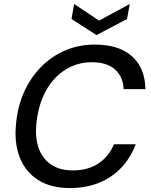

<svg xmlns="http://www.w3.org/2000/svg" viewBox="-20 -937 762 969"><path d="M332 12Q236 12 172 -29Q108 -70 79.5 -143Q51 -216 61 -313Q69 -400 101.5 -472.5Q134 -545 187 -599Q240 -653 309 -682.5Q378 -712 458 -712Q580 -712 646 -653Q712 -594 714 -487H604Q601 -550 560.5 -586.5Q520 -623 442 -623Q387 -623 339 -601Q291 -579 254 -538.5Q217 -498 194 -441.5Q171 -385 164 -317Q156 -242 175.5 -188.5Q195 -135 238.5 -106Q282 -77 347 -77Q425 -77 477.5 -112.5Q530 -148 555 -209H665Q639 -140 591.5 -90Q544 -40 478.5 -14Q413 12 332 12ZM635 -917 621 -841 467 -760 341 -841 354 -917 480 -833Z"/></svg>

Font: DM Sans 12pt Medium
Style: Italic
Weight: 500
Italic angle: -10°
Version: Version 4.004;gftools[0.9.30]